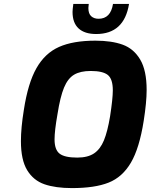

<svg xmlns="http://www.w3.org/2000/svg" viewBox="-20 -956 770 982"><path d="M87 -234Q87 -302 102 -394Q123 -531 166.5 -607.5Q210 -684 282 -716Q354 -748 468 -748Q551 -748 607.5 -727.5Q664 -707 697 -651.5Q730 -596 730 -496Q730 -433 715 -338Q693 -198 649.5 -124Q606 -50 535.5 -22Q465 6 348 6Q264 6 207.5 -13.5Q151 -33 119 -85.5Q87 -138 87 -234ZM543 -361Q557 -452 557 -494Q557 -552 531.5 -572.5Q506 -593 444 -593Q391 -593 359 -574Q327 -555 307.5 -508Q288 -461 274 -372Q259 -287 259 -243Q259 -190 285 -170Q311 -150 375 -150Q429 -150 461 -171.5Q493 -193 511.5 -238Q530 -283 543 -361ZM351 -895Q351 -906 355 -936H434Q432 -920 432 -915Q432 -886 446.5 -873Q461 -860 484 -860Q546 -860 558 -936H640Q615 -782 472 -782Q413 -782 382 -810.5Q351 -839 351 -895Z"/></svg>

Font: Exo ExtraBold
Style: Italic
Weight: 800
Italic angle: -9°
Designer: Natanael Gama
Foundry: Natanael Gama
Version: Version 1.500; ttfautohint (v1.6)